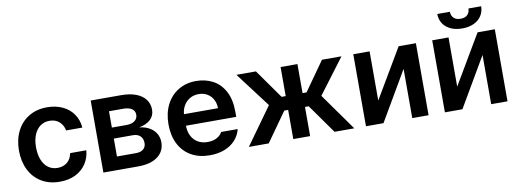

<svg xmlns="http://www.w3.org/2000/svg" viewBox="-58 -1046 3764 1392"><g transform="rotate(-10 1824.0 -350.5)"><path d="M37.1 -262.7Q37.1 -343.3 68.4 -405.5Q99.6 -467.8 157 -502.4Q214.4 -537.1 291 -537.1Q355 -537.1 405 -513.7Q455.1 -490.2 484.6 -447.3Q514.2 -404.3 518.6 -347.7H399.4Q391.6 -387.7 363.8 -412.6Q335.9 -437.5 292 -437.5Q253.4 -437.5 224.4 -416.7Q195.3 -396 179.2 -357.2Q163.1 -318.4 163.1 -265.6Q163.1 -211.4 179 -172.1Q194.8 -132.8 223.9 -111.8Q252.9 -90.8 292 -90.8Q334 -90.8 362.8 -114.3Q391.6 -137.7 399.4 -180.7H518.6Q513.7 -124.5 484.6 -81.1Q455.6 -37.6 405.8 -13.4Q356 10.7 291 10.7Q213.4 10.7 156 -23.9Q98.6 -58.6 67.9 -120.6Q37.1 -182.6 37.1 -262.7Z M612.3 -530.3H835.9Q898.4 -530.3 944.1 -513.4Q989.7 -496.6 1014.4 -464.4Q1039.1 -432.1 1039.1 -387.7Q1039.1 -343.8 1008.5 -315.4Q978 -287.1 923.8 -277.3Q965.3 -273.4 997.1 -255.9Q1028.8 -238.3 1046.6 -209.5Q1064.5 -180.7 1064.5 -143.6Q1064.5 -100.1 1041.5 -67.6Q1018.6 -35.2 974.9 -17.6Q931.2 0 870.1 0H612.3ZM943.4 -159.2Q943.4 -192.4 923.8 -210.9Q904.3 -229.5 870.1 -229.5H729.5V-97.7H870.1Q904.3 -97.7 923.8 -114Q943.4 -130.4 943.4 -159.2ZM919.9 -372.1Q919.9 -399.9 897.5 -415.3Q875 -430.7 835.9 -430.7H729.5V-310.5H837.9Q876 -310.5 897.9 -327.1Q919.9 -343.8 919.9 -372.1Z M1137.7 -261.7Q1137.7 -343.3 1168.9 -405.5Q1200.2 -467.8 1257.1 -502.4Q1314 -537.1 1388.7 -537.1Q1456.1 -537.1 1511 -508.3Q1565.9 -479.5 1598.4 -419.2Q1630.9 -358.9 1630.9 -269.5V-230.5H1260.7Q1261.2 -186 1278.3 -153.6Q1295.4 -121.1 1325.7 -104Q1356 -86.9 1396.5 -86.9Q1436 -86.9 1463.9 -102.1Q1491.7 -117.2 1503.9 -141.6H1626Q1614.7 -95.7 1583.5 -61.3Q1552.2 -26.9 1504.2 -8.1Q1456.1 10.7 1395.5 10.7Q1316.4 10.7 1258.1 -22.7Q1199.7 -56.2 1168.7 -117.7Q1137.7 -179.2 1137.7 -261.7ZM1511.7 -315.4Q1511.2 -351.6 1496.1 -379.9Q1481 -408.2 1453.6 -424.3Q1426.3 -440.4 1390.6 -440.4Q1354 -440.4 1325.4 -423.6Q1296.9 -406.7 1280.3 -378.2Q1263.7 -349.6 1261.2 -315.4Z M1879.4 -273.4 1685.1 -530.3H1828.6L1980 -316.4H2010.3V-530.3H2134.3V-316.4H2163.6L2314.9 -530.3H2458.5L2265.1 -273.4L2459.5 0H2314L2161.6 -214.8H2134.3V0H2010.3V-214.8H1981.9L1829.6 0H1683.1Z M2879.4 -530.3H3006.3V0H2886.2V-362.3L2674.3 0H2545.4V-530.3H2665.5V-168Z M3460.4 -530.3H3587.4V0H3467.3V-362.3L3255.4 0H3126.5V-530.3H3246.6V-168ZM3356.9 -577.1Q3308.1 -577.1 3271.7 -594Q3235.4 -610.8 3215.6 -641.4Q3195.8 -671.9 3195.8 -711.9H3288.6Q3288.6 -685.1 3305.4 -666.7Q3322.3 -648.4 3356.9 -648.4Q3391.1 -648.4 3408.2 -666.5Q3425.3 -684.6 3425.3 -711.9H3519Q3518.6 -671.9 3498.5 -641.4Q3478.5 -610.8 3442.1 -594Q3405.8 -577.1 3356.9 -577.1Z"/></g></svg>

Font: WEMIX Pretendard SemiBold
Style: Regular
Weight: 600
Designer: Base glyphs from Inter by Rasmus Andersson; Hangeul glyphs from Noto Sans CJK(Source Han Sans) by Jang Soo-young and Kan
Foundry: Kil Hyung-jin
Version: Version 1.000